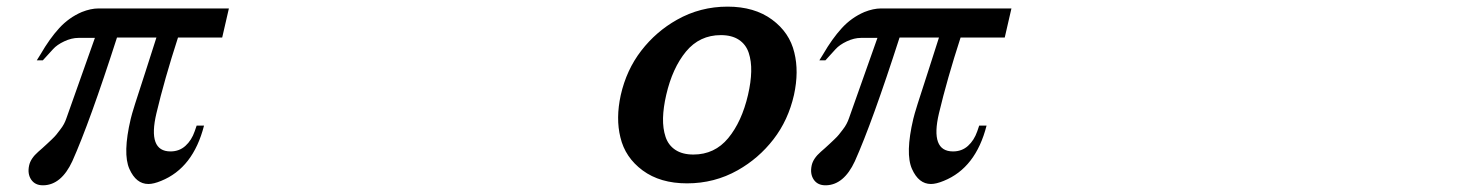

<svg xmlns="http://www.w3.org/2000/svg" viewBox="-20 -533 4382 573"><path d="M109.9 20H107.9Q84.5 20 73 2.9Q61.5 -14.2 66.9 -39.1Q71.3 -60.1 94.2 -80.1L106.4 -90.8Q118.2 -101.6 120.8 -104Q123.5 -106.4 133.8 -116.2Q144 -126 148.2 -131.3Q152.3 -136.7 159.4 -145.8Q166.5 -154.8 170.9 -163.1Q175.3 -171.4 178.2 -180.2L263.2 -419.9H213.9Q193.8 -419.9 171.9 -409.7Q149.9 -399.4 138.2 -386.2L107.9 -353H89.8L101.1 -371.1Q127.9 -417.5 156.7 -449Q185.5 -480.5 224.1 -497.1Q251 -507.8 273.9 -507.8H663.1L643.1 -420.9H511.2Q470.7 -295.9 446.8 -194.8Q419.9 -81.1 488.8 -81.1Q515.1 -81.1 533.4 -97.7Q551.8 -114.3 561 -141.1Q565.9 -155.8 566.9 -158.2H588.9Q556.6 -31.7 460.9 6.8Q438.5 16.1 422.9 16.1Q386.2 16.1 366.2 -28.8Q345.7 -74.7 370.1 -178.2Q374.5 -198.7 414.1 -318.8L446.8 -420.9H329.1Q247.6 -167.5 195.8 -51.8Q163.1 18.6 109.9 20Z M2349.6 -250Q2332.5 -174.3 2288.3 -117.2Q2244.1 -60.1 2181.6 -24.9Q2112.3 14.2 2030.3 14.2Q1950.2 14.2 1897.9 -24.4Q1845.7 -63 1831.5 -123Q1817.4 -179.7 1832.5 -249Q1849.6 -324.7 1893.8 -381.8Q1938 -439 2000.5 -474.1Q2069.8 -513.2 2151.4 -513.2Q2231.4 -513.2 2283.9 -474.6Q2336.4 -436 2350.6 -376Q2364.7 -319.3 2349.6 -250ZM2049.3 -71.8Q2112.8 -71.8 2153.3 -120.8Q2193.8 -169.9 2212.4 -250Q2221.2 -288.1 2221.9 -319.3Q2222.7 -350.6 2214.4 -375.5Q2206.1 -400.4 2185.1 -414.3Q2164.1 -428.2 2131.3 -428.2Q2067.9 -428.2 2027.3 -379.2Q1986.8 -330.1 1968.3 -250Q1959.5 -211.9 1958.7 -180.7Q1958 -149.4 1966.3 -124.5Q1974.6 -99.6 1995.6 -85.7Q2016.6 -71.8 2049.3 -71.8Z M2445.3 20H2443.4Q2419.9 20 2408.4 2.9Q2397 -14.2 2402.3 -39.1Q2406.7 -60.1 2429.7 -80.1L2441.9 -90.8Q2453.6 -101.6 2456.3 -104Q2459 -106.4 2469.2 -116.2Q2479.5 -126 2483.6 -131.3Q2487.8 -136.7 2494.9 -145.8Q2502 -154.8 2506.3 -163.1Q2510.7 -171.4 2513.7 -180.2L2598.6 -419.9H2549.3Q2529.3 -419.9 2507.3 -409.7Q2485.4 -399.4 2473.6 -386.2L2443.4 -353H2425.3L2436.5 -371.1Q2463.4 -417.5 2492.2 -449Q2521 -480.5 2559.6 -497.1Q2586.4 -507.8 2609.4 -507.8H2998.5L2978.5 -420.9H2846.7Q2806.2 -295.9 2782.2 -194.8Q2755.4 -81.1 2824.2 -81.1Q2850.6 -81.1 2868.9 -97.7Q2887.2 -114.3 2896.5 -141.1Q2901.4 -155.8 2902.3 -158.2H2924.3Q2892.1 -31.7 2796.4 6.8Q2773.9 16.1 2758.3 16.1Q2721.7 16.1 2701.7 -28.8Q2681.2 -74.7 2705.6 -178.2Q2710 -198.7 2749.5 -318.8L2782.2 -420.9H2664.6Q2583 -167.5 2531.2 -51.8Q2498.5 18.6 2445.3 20Z"/></svg>

Font: Perun
Style: Bold Italic
Weight: 700
Italic angle: -12°
Foundry: Copyright (c) Stefan Peev, Context Ltd, 2016
Version: Version 001.000